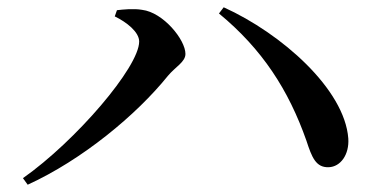

<svg xmlns="http://www.w3.org/2000/svg" viewBox="-20 -606 1040 527"><path d="M295 -561C328 -545 362 -518 362 -492C362 -422 188 -219 43 -117L56 -99C205 -167 354 -290 441 -398C462 -423 489 -436 489 -458C489 -497 428 -572 370 -579C347 -583 318 -580 301 -578ZM882 -147C915 -148 939 -182 936 -226C926 -361 753 -514 594 -586L581 -569C700 -471 772 -359 821 -220C836 -174 847 -146 882 -147Z"/></svg>

Font: Noto Serif CJK KR SemiBold
Style: Regular
Weight: 600
Designer: Ryoko NISHIZUKA 西塚涼子 (kana & ideographs); Frank Grießhammer (Latin, Greek & Cyrillic); Wenlong ZHANG 张文龙 (bopomofo); San
Foundry: Adobe
Version: Version 2.001;hotconv 1.1.0;makeotfexe 2.6.0